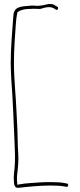

<svg xmlns="http://www.w3.org/2000/svg" viewBox="-20 -796 396 950"><path d="M33 -482C33 -456 35 -429 36 -402C44 -299 47 -197 52 -91C54 -45 56 -6 52 37C50 55 48 72 48 85C48 90 49 96 49 102C49 124 57 136 73 133H74C119 128 174 122 229 122C252 122 278 123 296 126L307 128C311 129 312 129 313 128C320 124 318 112 311 112L300 110C281 106 256 105 229 105C214 105 200 105 186 106C148 109 108 110 77 116L65 118V104L64 102V86C64 81 64 74 65 66C69 34 73 -3 70 -40C67 -79 68 -113 66 -157C65 -182 63 -209 62 -237C59 -317 49 -400 49 -484C49 -551 54 -615 58 -673C59 -693 62 -718 67 -737L70 -738C87 -749 107 -752 132 -752C146 -754 173 -751 180 -752C192 -755 210 -763 231 -760C234 -760 241 -758 246 -755L257 -748H258C263 -743 272 -755 265 -762L254 -768C248 -774 238 -776 232 -776H231C215 -778 200 -769 177 -768C164 -765 146 -770 132 -768C79 -764 49 -763 46 -717C41 -641 33 -567 33 -482Z"/></svg>

Font: Stray Cat
Style: ExLtCn
Weight: 200
Version: Version 1.0